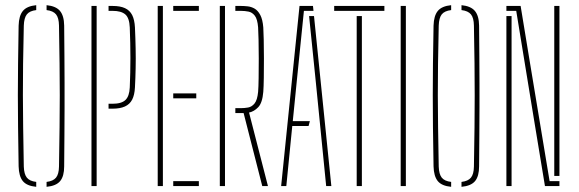

<svg xmlns="http://www.w3.org/2000/svg" viewBox="-20 -719 2237 742"><path d="M120 3Q83.5 -0.5 68.2 -19.2Q53 -38 52 -76Q50.5 -162.5 49.8 -227.8Q49 -293 49 -351Q49 -409 49.8 -473Q50.5 -537 52 -620Q53 -658 68.5 -676.8Q84 -695.5 120 -699V-680Q94.5 -677 83.8 -663.5Q73 -650 72 -620Q70 -537 69.2 -473Q68.5 -409 68.5 -350.8Q68.5 -292.5 69.5 -227Q70.5 -161.5 72 -75Q73 -46 83.8 -32.5Q94.5 -19 120 -16ZM160 3V-16Q185.5 -19 196.5 -32.5Q207.5 -46 208 -75Q209.5 -161.5 210.2 -227Q211 -292.5 211 -350.8Q211 -409 210.2 -473Q209.5 -537 208 -620Q207.5 -650 196.5 -663.5Q185.5 -677 160 -680V-699Q196 -695.5 211.8 -676.8Q227.5 -658 228 -620Q228.5 -553.5 229 -500Q229.5 -446.5 229.5 -398.8Q229.5 -351 229.5 -303Q229.5 -255 229 -200Q228.5 -145 228 -76Q228 -38 212.5 -19.2Q197 -0.5 160 3Z M399.5 -299V-318H414.5Q450 -318 465 -332.8Q480 -347.5 481.5 -381Q484 -437.5 484 -494.5Q484 -551.5 481.5 -613Q480 -650 464 -663.5Q448 -677 415.5 -677H399.5V-696H415.5Q444.5 -696 463 -687.5Q481.5 -679 490.8 -660.8Q500 -642.5 501.5 -613Q503.5 -570.5 504.2 -531.2Q505 -492 504.2 -454.8Q503.5 -417.5 501.5 -381Q500 -352 490.8 -334Q481.5 -316 462.8 -307.5Q444 -299 414.5 -299ZM333.5 0V-696H353.5V0Z M589.5 0V-696H609.5V0ZM649.5 0V-19H748.5V0ZM649.5 -339V-358H738.5V-339ZM649.5 -677V-696H748.5V-677Z M829.5 0V-696H849.5V0ZM1015.5 0H993.5L921.5 -282H889.5V-301H910.5Q924.5 -301 938.8 -303.5Q953 -306 963.8 -319.2Q974.5 -332.5 977.5 -364Q979 -382 979.5 -417.2Q980 -452.5 980 -492.2Q980 -532 979.2 -565.5Q978.5 -599 977.5 -613Q975 -645 964.8 -658.2Q954.5 -671.5 940.2 -674.2Q926 -677 911.5 -677H889.5V-696H911.5Q923.5 -696 937.2 -694.5Q951 -693 963.8 -685.8Q976.5 -678.5 985.8 -661.2Q995 -644 997.5 -613Q998.5 -599 999.2 -566Q1000 -533 1000 -493.2Q1000 -453.5 999.5 -418.2Q999 -383 997.5 -364Q994 -321.5 978 -304.8Q962 -288 942.5 -284Z M1066.5 0 1137.5 -696H1189.5L1191.5 -677H1154.5L1126.5 -401L1111.5 -251H1177.5L1172.5 -232H1109.5L1086.5 0ZM1240.5 0 1200.5 -402 1174.5 -657H1193.5L1260.5 0Z M1358.5 0V-657H1378.5V0ZM1271.5 -677V-696H1465.5V-677Z M1528.5 0V-696H1548.5V0Z M1723.5 3Q1687 -0.5 1671.8 -19.2Q1656.5 -38 1655.5 -76Q1654 -162.5 1653.2 -227.8Q1652.5 -293 1652.5 -351Q1652.5 -409 1653.2 -473Q1654 -537 1655.5 -620Q1656.5 -658 1672 -676.8Q1687.5 -695.5 1723.5 -699V-680Q1698 -677 1687.2 -663.5Q1676.5 -650 1675.5 -620Q1673.5 -537 1672.8 -473Q1672 -409 1672 -350.8Q1672 -292.5 1673 -227Q1674 -161.5 1675.5 -75Q1676.5 -46 1687.2 -32.5Q1698 -19 1723.5 -16ZM1763.5 3V-16Q1789 -19 1800 -32.5Q1811 -46 1811.5 -75Q1813 -161.5 1813.8 -227Q1814.5 -292.5 1814.5 -350.8Q1814.5 -409 1813.8 -473Q1813 -537 1811.5 -620Q1811 -650 1800 -663.5Q1789 -677 1763.5 -680V-699Q1799.5 -695.5 1815.2 -676.8Q1831 -658 1831.5 -620Q1832 -553.5 1832.5 -500Q1833 -446.5 1833 -398.8Q1833 -351 1833 -303Q1833 -255 1832.5 -200Q1832 -145 1831.5 -76Q1831.5 -38 1816 -19.2Q1800.5 -0.5 1763.5 3Z M2086 0 2043 -261 1975 -677H1937V-696H1992L2028 -477L2104 -19H2142V0ZM1937 0V-657H1957V-257V0ZM2122 -39V-477V-696H2142V-39Z"/></svg>

Font: Big Shoulders Stencil Display SC Thin
Style: Regular
Weight: 100
Designer: Patric King
Foundry: XO Type Co
Version: Version 2.001